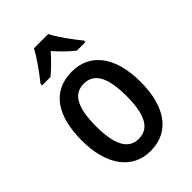

<svg xmlns="http://www.w3.org/2000/svg" viewBox="-229 -858 960 960"><g transform="rotate(-45 251.0 -378.0)"><path d="M301 -766H200C179 -724 133 -661 98 -617V-606H157C184 -628 218 -661 250 -697C281 -661 315 -629 344 -606H404V-617C369 -660 324 -721 301 -766ZM459 -270C459 -452 378 -550 252 -550C113 -550 43 -446 43 -270C43 -102 118 10 250 10C390 10 459 -103 459 -270ZM144 -270C144 -399 176 -465 251 -465C326 -465 359 -399 359 -270C359 -141 326 -75 251 -75C177 -75 144 -143 144 -270Z"/></g></svg>

Font: Noto Sans Kannada Condensed Medium
Style: Regular
Weight: 500
Width: 3
Designer: Jelle Bosma - Monotype Design Team
Foundry: Monotype Imaging Inc.
Version: Version 2.005